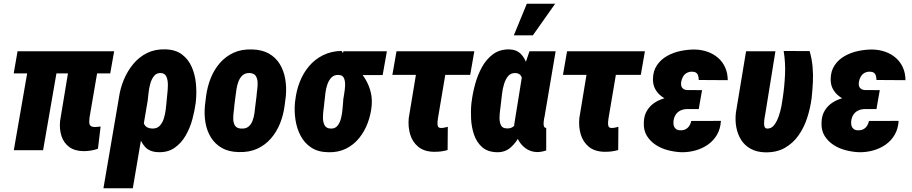

<svg xmlns="http://www.w3.org/2000/svg" viewBox="-20 -802 4868 1025"><path d="M589.4 -528.3 568.4 -410.2H53.2L73.7 -528.3ZM301.8 -528.3 210 0H53.7L145.5 -528.3ZM362.3 -528.3H518.6L458 -175.3Q456.5 -162.6 456.3 -151.4Q456.1 -140.1 461.4 -132.8Q466.8 -125.5 481.9 -124Q491.2 -123.5 499.5 -124.8Q507.8 -126 517.1 -126.5L502.9 -7.8Q484.9 -1.5 465.6 1.7Q446.3 4.9 426.3 4.9Q378.9 4.4 349.6 -17.3Q320.3 -39.1 308.3 -75.4Q296.4 -111.8 300.8 -156.2Z M532.2 203.1 615.2 -282.2Q622.1 -331.1 641.4 -377.2Q660.6 -423.3 691.7 -460.7Q722.7 -498 765.1 -519Q807.6 -540 862.8 -538.6Q917.5 -537.1 951.7 -511.2Q985.8 -485.4 1003.7 -444.3Q1021.5 -403.3 1025.9 -356Q1030.3 -308.6 1025.9 -264.2L1024.9 -253.9Q1019.5 -212.4 1007.1 -165.8Q994.6 -119.1 971.2 -78.4Q947.8 -37.6 911.4 -12.5Q875 12.7 823.2 10.3Q777.8 8.8 753.2 -19.3Q728.5 -47.4 718.5 -89.1Q708.5 -130.9 706.3 -174.1Q704.1 -217.3 702.6 -249Q710.4 -246.1 717.8 -243.4Q725.1 -240.7 732.9 -238.5Q740.7 -236.3 748.5 -234.4Q742.7 -210.4 741.5 -183.6Q740.2 -156.7 751.2 -136.7Q762.2 -116.7 793 -115.7Q817.9 -115.2 832.3 -130.1Q846.7 -145 854 -167.7Q861.3 -190.4 864.3 -213.6Q867.2 -236.8 868.7 -253.9L869.6 -264.2Q870.1 -274.4 873 -298.6Q876 -322.8 876.2 -348.4Q876.5 -374 868.4 -392.6Q860.4 -411.1 838.9 -412.1Q815.9 -413.1 802.5 -396.5Q789.1 -379.9 782.2 -355Q775.4 -330.1 772.9 -305.2Q770.5 -280.3 768.6 -265.6L689 203.1Z M1074.2 -239.3 1080.1 -288.1Q1086.9 -339.4 1105 -384.8Q1123 -430.2 1153.6 -465.3Q1184.1 -500.5 1226.8 -520.3Q1269.5 -540 1326.2 -538.1Q1379.4 -536.6 1415.8 -515.9Q1452.1 -495.1 1473.6 -460Q1495.1 -424.8 1502.7 -380.6Q1510.3 -336.4 1505.9 -288.6L1499.5 -238.8Q1493.2 -188.5 1474.9 -142.8Q1456.5 -97.2 1426 -62.3Q1395.5 -27.3 1352.8 -7.8Q1310.1 11.7 1253.9 9.8Q1200.7 8.8 1164.3 -12.2Q1127.9 -33.2 1106.2 -68.1Q1084.5 -103 1076.9 -147.2Q1069.3 -191.4 1074.2 -239.3ZM1237.3 -288.6 1231 -238.8Q1230.5 -225.1 1227.5 -205.1Q1224.6 -185.1 1225.3 -164.8Q1226.1 -144.5 1234.9 -130.9Q1243.7 -117.2 1265.6 -115.7Q1291.5 -113.8 1306.2 -125.7Q1320.8 -137.7 1328.1 -157Q1335.4 -176.3 1338.4 -198Q1341.3 -219.7 1343.3 -239.3L1349.6 -289.1Q1350.1 -302.2 1353 -322.3Q1356 -342.3 1355.2 -362.3Q1354.5 -382.3 1345.5 -396.5Q1336.4 -410.6 1314 -412.1Q1290.5 -413.1 1276.1 -400.9Q1261.7 -388.7 1253.9 -368.9Q1246.1 -349.1 1242.7 -327.6Q1239.3 -306.2 1237.3 -288.6Z M1554.7 -255.4 1556.2 -265.6Q1562 -317.9 1580.3 -364.7Q1598.6 -411.6 1629.4 -448.2Q1660.2 -484.9 1703.6 -506.8Q1747.1 -528.8 1803.2 -530.3Q1815.9 -513.2 1823 -496.8Q1830.1 -480.5 1839.8 -466.1Q1849.6 -451.7 1868.7 -441.9Q1900.4 -424.3 1922.4 -392.3Q1944.3 -360.4 1955.6 -323Q1966.8 -285.6 1964.8 -250.5L1964.4 -239.7Q1960 -190.9 1943.1 -145.8Q1926.3 -100.6 1897.2 -64.7Q1868.2 -28.8 1826.9 -8.3Q1785.6 12.2 1732.4 10.7Q1677.7 9.8 1641.6 -14.2Q1605.5 -38.1 1585 -76.9Q1564.5 -115.7 1557.4 -162.4Q1550.3 -209 1554.7 -255.4ZM1712.9 -266.1 1711.4 -255.9Q1710.9 -242.7 1707.5 -220Q1704.1 -197.3 1704.1 -173.6Q1704.1 -149.9 1712.9 -133.3Q1721.7 -116.7 1744.6 -115.7Q1768.6 -114.3 1781.7 -130.6Q1794.9 -147 1800.8 -171.6Q1806.6 -196.3 1808.6 -220.5Q1810.5 -244.6 1812 -259.8L1812.5 -270Q1813.5 -280.3 1817.4 -301.5Q1821.3 -322.8 1822.3 -345.5Q1823.2 -368.2 1816.4 -384.5Q1809.6 -400.9 1788.6 -401.9Q1764.6 -403.3 1750.2 -388.9Q1735.8 -374.5 1728 -352.3Q1720.2 -330.1 1717.3 -306.4Q1714.4 -282.7 1712.9 -266.1ZM2045.4 -528.3 2022.9 -401.4H1790.5L1813 -528.3Z M2512.2 -528.3 2490.2 -402.3H2074.7L2096.7 -528.3ZM2221.2 -528.3H2378.4L2317.9 -169.9Q2316.9 -162.6 2315.7 -150.9Q2314.5 -139.2 2317.1 -129.6Q2319.8 -120.1 2331.1 -119.1Q2341.3 -118.2 2351.3 -120.4Q2361.3 -122.6 2370.6 -125L2369.6 -1Q2351.1 4.4 2332.3 6.6Q2313.5 8.8 2293.9 8.3Q2243.2 6.8 2212.4 -18.8Q2181.6 -44.4 2169.7 -84.7Q2157.7 -125 2162.1 -171.4Z M2496.6 -250 2498 -259.8Q2502.9 -301.8 2515.9 -350.3Q2528.8 -398.9 2552.2 -442.4Q2575.7 -485.8 2612.5 -512.9Q2649.4 -540 2701.7 -538.1Q2737.8 -536.6 2759 -515.6Q2780.3 -494.6 2791.5 -461.9Q2802.7 -429.2 2806.4 -392.1Q2810.1 -355 2809.6 -320.6Q2809.1 -286.1 2808.1 -262.7L2807.1 -250.5Q2801.3 -217.3 2789.6 -172.6Q2777.8 -127.9 2758.1 -85.7Q2738.3 -43.5 2707.5 -15.9Q2676.8 11.7 2632.8 10.7Q2582.5 9.3 2553.5 -16.8Q2524.4 -43 2510.7 -83Q2497.1 -123 2494.9 -167.5Q2492.7 -211.9 2496.6 -250ZM2655.3 -259.8 2654.3 -250Q2653.3 -237.8 2650.1 -216.3Q2647 -194.8 2646.7 -172.4Q2646.5 -149.9 2654.3 -133.5Q2662.1 -117.2 2683.6 -116.7Q2706.5 -114.7 2720.7 -126.7Q2734.9 -138.7 2742.9 -157.5Q2751 -176.3 2754.9 -197.5Q2758.8 -218.8 2760.7 -235.8L2765.1 -274.9Q2766.6 -287.1 2769.5 -309.3Q2772.5 -331.5 2771.7 -355Q2771 -378.4 2762.5 -394.8Q2753.9 -411.1 2731.9 -412.1Q2707 -412.6 2692.9 -395.8Q2678.7 -378.9 2670.9 -353.3Q2663.1 -327.6 2660.2 -301.8Q2657.2 -275.9 2655.3 -259.8ZM2806.6 -528.3H2946.3L2887.2 -179.7Q2885.7 -175.8 2884.3 -166.5Q2882.8 -157.2 2882.1 -146.2Q2881.3 -135.3 2884 -127.7Q2886.7 -120.1 2894 -119.1Q2895 -119.1 2895.3 -119.4Q2895.5 -119.6 2896 -120.1V1Q2883.3 5.4 2871.3 7.6Q2859.4 9.8 2846.7 9.8Q2818.4 8.8 2796.1 -3.9Q2773.9 -16.6 2758.3 -37.6Q2742.7 -58.6 2733.9 -84.2Q2725.1 -109.9 2725.1 -136.2L2771.5 -424.3ZM2723.1 -613.3 2792.5 -782.2H2943.8L2824.7 -613.3Z M3422.9 -528.3 3400.9 -402.3H2985.4L3007.3 -528.3ZM3131.8 -528.3H3289.1L3228.5 -169.9Q3227.5 -162.6 3226.3 -150.9Q3225.1 -139.2 3227.8 -129.6Q3230.5 -120.1 3241.7 -119.1Q3252 -118.2 3262 -120.4Q3272 -122.6 3281.2 -125L3280.3 -1Q3261.7 4.4 3242.9 6.6Q3224.1 8.8 3204.6 8.3Q3153.8 6.8 3123 -18.8Q3092.3 -44.4 3080.3 -84.7Q3068.4 -125 3072.8 -171.4Z M3603 -287.6 3721.7 -287.1 3710.4 -219.7H3647Q3628.4 -219.2 3613.5 -212.4Q3598.6 -205.6 3589.1 -192.4Q3579.6 -179.2 3576.2 -160.6Q3574.7 -149.4 3575.4 -139.6Q3576.2 -129.9 3580.6 -122.6Q3585 -115.2 3592.8 -110.6Q3600.6 -106 3612.8 -106.4Q3628.9 -106 3640.6 -112.3Q3652.3 -118.7 3659.9 -130.1Q3667.5 -141.6 3670.4 -156.2L3828.6 -156.7Q3826.2 -114.7 3807.9 -83Q3789.6 -51.3 3759.8 -30.3Q3730 -9.3 3693.4 1Q3656.7 11.2 3617.7 10.7Q3583 9.3 3547.1 0.2Q3511.2 -8.8 3481.4 -28.1Q3451.7 -47.4 3433.6 -76.4Q3415.5 -105.5 3417 -146Q3417.5 -184.1 3433.8 -211.2Q3450.2 -238.3 3476.8 -255.1Q3503.4 -272 3536.4 -279.8Q3569.3 -287.6 3603 -287.6ZM3715.8 -252 3615.2 -252.4Q3588.4 -253.4 3561.8 -262Q3535.2 -270.5 3513.2 -286.6Q3491.2 -302.7 3478.3 -325.9Q3465.3 -349.1 3465.8 -379.9Q3466.3 -422.9 3487.1 -453.6Q3507.8 -484.4 3541.3 -503.2Q3574.7 -522 3614 -530Q3653.3 -538.1 3689.9 -537.6Q3727.1 -536.6 3758.5 -525.1Q3790 -513.7 3814 -492.7Q3837.9 -471.7 3851.3 -441.9Q3864.7 -412.1 3865.2 -374L3710.4 -375Q3710 -388.2 3707 -398.2Q3704.1 -408.2 3696 -413.8Q3688 -419.4 3672.9 -419.4Q3656.7 -418.9 3645 -411.9Q3633.3 -404.8 3626.2 -392.3Q3619.1 -379.9 3616.7 -365.2Q3615.2 -356 3616.2 -347.9Q3617.2 -339.8 3621.3 -334.2Q3625.5 -328.6 3632.1 -325.2Q3638.7 -321.8 3648.4 -321.3L3728 -320.8Z M3962.9 -528.3H4119.6L4066.4 -199.2Q4066.4 -196.3 4063.7 -183.6Q4061 -170.9 4059.6 -155.8Q4058.1 -140.6 4060.5 -129.2Q4063 -117.7 4072.8 -115.7Q4096.7 -113.8 4112.1 -133.3Q4127.4 -152.8 4137.2 -181.2Q4147 -209.5 4151.9 -236.8Q4156.7 -264.2 4158.7 -278.8Q4168 -340.3 4170.9 -404.3Q4173.8 -468.3 4163.6 -529.8L4302.2 -529.3Q4314 -488.8 4317.9 -446.5Q4321.8 -404.3 4319.6 -362.3Q4317.4 -320.3 4313 -278.8Q4306.2 -226.1 4289.6 -174.1Q4272.9 -122.1 4243.4 -79.8Q4213.9 -37.6 4169.7 -12.5Q4125.5 12.7 4063.5 11.2Q4019 9.8 3987.3 -7.8Q3955.6 -25.4 3936.8 -54.9Q3918 -84.5 3910.9 -122.1Q3903.8 -159.7 3908.7 -201.2Z M4551.8 -287.6 4670.4 -287.1 4659.2 -219.7H4595.7Q4577.1 -219.2 4562.3 -212.4Q4547.4 -205.6 4537.8 -192.4Q4528.3 -179.2 4524.9 -160.6Q4523.4 -149.4 4524.2 -139.6Q4524.9 -129.9 4529.3 -122.6Q4533.7 -115.2 4541.5 -110.6Q4549.3 -106 4561.5 -106.4Q4577.6 -106 4589.4 -112.3Q4601.1 -118.7 4608.6 -130.1Q4616.2 -141.6 4619.1 -156.2L4777.3 -156.7Q4774.9 -114.7 4756.6 -83Q4738.3 -51.3 4708.5 -30.3Q4678.7 -9.3 4642.1 1Q4605.5 11.2 4566.4 10.7Q4531.7 9.3 4495.8 0.2Q4460 -8.8 4430.2 -28.1Q4400.4 -47.4 4382.3 -76.4Q4364.3 -105.5 4365.7 -146Q4366.2 -184.1 4382.6 -211.2Q4398.9 -238.3 4425.5 -255.1Q4452.1 -272 4485.1 -279.8Q4518.1 -287.6 4551.8 -287.6ZM4664.6 -252 4564 -252.4Q4537.1 -253.4 4510.5 -262Q4483.9 -270.5 4461.9 -286.6Q4439.9 -302.7 4427 -325.9Q4414.1 -349.1 4414.6 -379.9Q4415 -422.9 4435.8 -453.6Q4456.5 -484.4 4490 -503.2Q4523.4 -522 4562.7 -530Q4602.1 -538.1 4638.7 -537.6Q4675.8 -536.6 4707.3 -525.1Q4738.8 -513.7 4762.7 -492.7Q4786.6 -471.7 4800 -441.9Q4813.5 -412.1 4814 -374L4659.2 -375Q4658.7 -388.2 4655.8 -398.2Q4652.8 -408.2 4644.8 -413.8Q4636.7 -419.4 4621.6 -419.4Q4605.5 -418.9 4593.8 -411.9Q4582 -404.8 4575 -392.3Q4567.9 -379.9 4565.4 -365.2Q4564 -356 4564.9 -347.9Q4565.9 -339.8 4570.1 -334.2Q4574.2 -328.6 4580.8 -325.2Q4587.4 -321.8 4597.2 -321.3L4676.8 -320.8Z"/></svg>

Font: Roboto Condensed Black
Style: Italic
Weight: 900
Italic angle: -12°
Designer: Christian Robertson
Foundry: Google
Version: Version 3.008; 2023